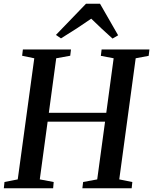

<svg xmlns="http://www.w3.org/2000/svg" viewBox="-28 -1008 820 1028"><path d="M-7.5 0 -4 -33.5 67 -47.5 155.5 -696 90.5 -709.5 94.5 -743H352L348 -709.5L273 -696L233.5 -404H541L580.5 -696L512 -709L516 -743H772L768 -709L698.5 -696L610.5 -47.5L680.5 -33.5L677 0H413L417 -33.5L492.5 -47.5L534.5 -356.5H227L185 -47.5L259.5 -33.5L256.5 0ZM271.5 -821 432.5 -988H507.5L604.5 -819L574.5 -801.5Q545.5 -827.5 516.8 -854.2Q488 -881 460.5 -908Q422.5 -881.5 382 -855.2Q341.5 -829 298.5 -802.5Z"/></svg>

Font: Merriweather 72pt Medium
Style: Italic
Weight: 500
Italic angle: -7.8°
Version: Version 2.101